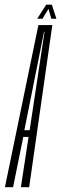

<svg xmlns="http://www.w3.org/2000/svg" viewBox="-60 -780 254 800"><path d="M-39.5 0H-5.5L37 -209.5H59L27 0H61.5L158 -675.5H100ZM41.5 -237.5 123.5 -647.5H125.5L63.5 -237.5ZM95 -702H117L142 -743L154 -702H175L156 -760.5H132.5Z"/></svg>

Font: Anybody UltraCondensed ExtraLight
Style: Italic
Weight: 250
Width: 1
Italic angle: -10°
Version: Version 1.113;gftools[0.9.25]